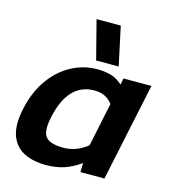

<svg xmlns="http://www.w3.org/2000/svg" viewBox="-107 -798 806 896"><g transform="rotate(15 295.5 -349.5)"><path d="M297 -522 249 -709H366L406 -522ZM196 10Q135 10 90.5 -12Q46 -34 27.5 -83.5Q9 -133 26 -214Q44 -299 86 -359Q128 -419 187 -451.5Q246 -484 313 -484Q353 -484 382 -475Q411 -466 436 -443L442 -474H577L477 0H361L362 -44Q325 -17 285.5 -3.5Q246 10 196 10ZM254 -89Q317 -89 370 -132L414 -343Q383 -385 327 -385Q200 -385 163 -214Q147 -141 168.5 -115Q190 -89 254 -89Z"/></g></svg>

Font: Kanit Medium
Style: Italic
Weight: 500
Italic angle: -12°
Designer: Katatrad Team
Foundry: CadsonDemak
Version: Version 2.000; ttfautohint (v1.8.3)